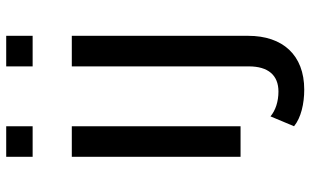

<svg xmlns="http://www.w3.org/2000/svg" viewBox="-206 -570 976 603"><g transform="rotate(-90 281.5 -268.0)"><path d="M91 -736V-653H187V-736ZM375 -736V-653H471V-736ZM91 0H187V-530H91ZM302 200C411 200 471 132 471 24V-530H375V26C375 87 347 119 296 119C265 119 237 110 218 94L187 168C214 190 258 200 302 200Z"/></g></svg>

Font: AWKNG-Font Medium
Style: Regular
Weight: 500
Designer: Awakening Church
Foundry: Awakening Church
Version: Version 1.700;PS 001.700;hotconv 1.0.88;makeotf.lib2.5.64775